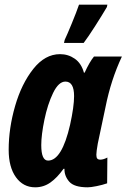

<svg xmlns="http://www.w3.org/2000/svg" viewBox="-20 -789 540 819"><path d="M17 -150Q17 -242 44.5 -337Q72 -432 122 -495Q172 -558 236 -558Q271 -558 299 -538.5Q327 -519 338 -479H341Q362 -525 381 -548H500Q453 -448 430 -332L397 -176Q391 -142 391 -129Q391 -117 395 -112.5Q399 -108 408 -108Q421 -108 438 -117L437 -7Q417 0 392 5Q367 10 354 10Q296 10 275 -14.5Q254 -39 255 -69H251Q224 -31 195 -10.5Q166 10 130 10Q79 10 48 -33Q17 -76 17 -150ZM279 -257Q296 -334 296 -379Q296 -441 259 -441Q230 -441 206.5 -392.5Q183 -344 169.5 -278.5Q156 -213 156 -170Q156 -104 185 -104Q244 -104 279 -257ZM256 -619Q266 -640 286 -688.5Q306 -737 317 -769H438L436 -759Q416 -725 386 -678Q356 -631 337 -606H253Z"/></svg>

Font: Noto Sans Display Ex Bold Cond
Style: Italic
Weight: 800
Width: 3
Italic angle: -12°
Designer: Monotype Design team
Foundry: Monotype Imaging Inc.
Version: Version 1.000